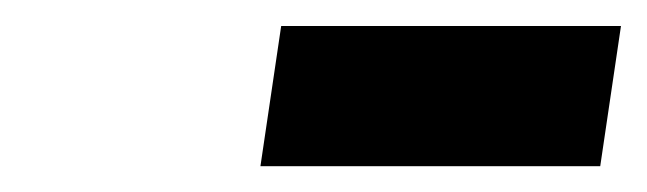

<svg xmlns="http://www.w3.org/2000/svg" viewBox="-20 -381 502 149"><path d="M182.1 -252 198.2 -360.8H461.9L445.8 -252Z"/></svg>

Font: Trueno
Style: Bold Italic
Weight: 700
Designer: Julieta Ulanovsky
Foundry: Julieta Ulanovsky
Version: Version 3.001b | FøM Fix